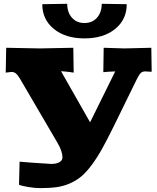

<svg xmlns="http://www.w3.org/2000/svg" viewBox="-20 -970 820 1000"><path d="M9.8 -591.8 12.2 -721.2 187 -717.8 361.8 -721.2 363.8 -591.8 339.8 -595.2Q332.5 -596.2 316.2 -597.7Q299.8 -599.1 297.9 -599.1L449.2 -333L580.1 -598.1Q578.1 -597.7 562 -597.2Q545.9 -596.7 542 -596.2L518.1 -594.2L520 -721.2L627.9 -717.8L768.1 -721.2L770 -596.2Q747.6 -598.1 736.8 -598.1Q722.2 -598.1 713.9 -590.6Q705.6 -583 693.8 -560.1L571.8 -311Q537.6 -241.7 512 -195.6Q486.3 -149.4 458 -111.3Q429.7 -73.2 404.3 -51.8Q378.9 -30.3 345.5 -15.4Q312 -0.5 275.9 4.6Q239.7 9.8 189.9 9.8Q162.6 9.8 127.9 4.2Q93.3 -1.5 79.1 -7.8L82 -127.9L142.1 -123Q235.4 -116.2 247.1 -116.2Q273.4 -116.2 289.3 -125.2Q305.2 -134.3 305.2 -149.9Q305.2 -183.1 278.8 -227.1L84 -560.1Q71.8 -580.1 62.5 -587.6Q53.2 -595.2 41 -595.2Q38.6 -595.2 33 -594.5Q27.3 -593.8 20.3 -593Q13.2 -592.3 9.8 -591.8ZM200.2 -948.2 330.1 -950.2Q330.1 -905.3 354.7 -877.7Q379.4 -850.1 419.9 -850.1Q460.4 -850.1 485.1 -877.7Q509.8 -905.3 509.8 -950.2L640.1 -948.2Q640.1 -868.2 579.6 -819.1Q519 -770 419.9 -770Q321.3 -770 260.7 -819.1Q200.2 -868.2 200.2 -948.2Z"/></svg>

Font: Zantroke
Style: Regular
Weight: 500
Foundry: gluk
Version: Version 0.36